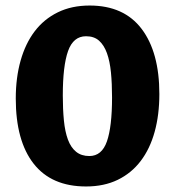

<svg xmlns="http://www.w3.org/2000/svg" viewBox="-20 -665 634 694"><path d="M556 -325Q556 -250 539 -188.5Q522 -127 488.5 -83Q455 -39 405.5 -15Q356 9 291 9Q166 9 101.5 -73.5Q37 -156 37 -309Q37 -384 54.5 -446Q72 -508 105.5 -552Q139 -596 189 -620.5Q239 -645 304 -645Q428 -645 492 -560.5Q556 -476 556 -325ZM207 -320Q207 -270 211 -229.5Q215 -189 225.5 -160.5Q236 -132 255 -116.5Q274 -101 303 -101Q348 -101 366.5 -154Q385 -207 385 -313Q385 -363 381 -403.5Q377 -444 366.5 -473Q356 -502 338 -518Q320 -534 291 -534Q245 -534 226 -480.5Q207 -427 207 -320Z"/></svg>

Font: Amaranth
Style: Bold
Weight: 700
Designer: Gesine Todt
Foundry: Gesine Todt
Version: Version 1.001